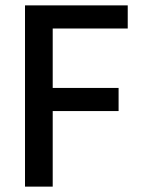

<svg xmlns="http://www.w3.org/2000/svg" viewBox="-20 -694 534 714"><path d="M421 -281H176V0H73V-674H455V-588H176V-367H421Z"/></svg>

Font: Hind Madurai Medium
Style: Regular
Weight: 500
Designer: Jyotish Sonowal
Foundry: Indian Type Foundry
Version: Version 1.001;PS 1.0;hotconv 1.0.86;makeotf.lib2.5.63406; tt